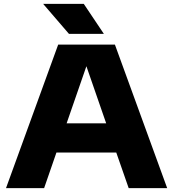

<svg xmlns="http://www.w3.org/2000/svg" viewBox="-20 -970 892 990"><path d="M11 0 280 -740H572.5L842 0H643.5L579.5 -183.5H271L207.5 0ZM323.5 -334H527.5L425.5 -628.5ZM335.5 -795.5 202.5 -950H412L515.5 -795.5Z"/></svg>

Font: Encode Sans Expanded ExtraBold
Style: Regular
Weight: 800
Width: 7
Designer: Multiple Designers
Foundry: Impallari Type
Version: Version 3.000; ttfautohint (v1.8.3) -l 8 -r 50 -G 200 -x 14 